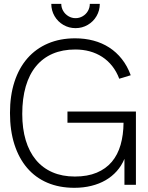

<svg xmlns="http://www.w3.org/2000/svg" viewBox="-20 -926 741 962"><path d="M358.5 -785Q325.5 -785 297.5 -801.2Q269.5 -817.5 253.2 -845.5Q237 -873.5 237 -906.5H287Q287 -887.5 296.8 -871Q306.5 -854.5 323 -844.8Q339.5 -835 358.5 -835Q378 -835 394.5 -844.8Q411 -854.5 420.5 -871Q430 -887.5 430 -906.5H480Q480 -873.5 463.8 -845.5Q447.5 -817.5 419.5 -801.2Q391.5 -785 358.5 -785ZM603.5 -130Q589 -95.5 565 -68.5Q541 -41.5 509 -23Q477 -4.5 437.5 5.2Q398 15 352.5 15Q277 15 217.2 -10.5Q157.5 -36 116 -84.5Q74.5 -133 52.2 -202.5Q30 -272 30 -360Q30 -447 52.5 -516.2Q75 -585.5 117.5 -634Q160 -682.5 220.5 -708.2Q281 -734 356.5 -734Q405.5 -734 448.5 -722.5Q491.5 -711 527.2 -688Q563 -665 590.5 -630.2Q618 -595.5 635 -549L577.5 -531.5Q564 -567.5 542.2 -595Q520.5 -622.5 492 -641Q463.5 -659.5 429.5 -668.8Q395.5 -678 357 -678Q293.5 -678 244 -656.8Q194.5 -635.5 160.5 -594.2Q126.5 -553 109 -492.8Q91.5 -432.5 91.5 -355Q91.5 -281.5 109 -223.2Q126.5 -165 160.2 -124.5Q194 -84 243 -62.8Q292 -41.5 355 -41.5Q418.5 -41.5 464.5 -60.8Q510.5 -80 540.2 -115.2Q570 -150.5 584.2 -200.2Q598.5 -250 599 -311H318V-367H661V0H603.5Z"/></svg>

Font: Vela Sans Light
Style: Regular
Weight: 300
Designer: Principal design: Mikhail Sharanda - project Manrope.
Design modification: Ravid Balaliev
Foundry: Mikhail Sharanda
Version: Version 1.001